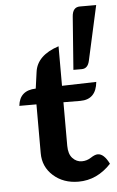

<svg xmlns="http://www.w3.org/2000/svg" viewBox="-54 -779 500 824"><g transform="rotate(-5 196.5 -367.5)"><path d="M251 6.8Q186 6.8 142.8 -31.7Q99.6 -70.3 99.6 -128.9V-339.4H25.9Q32.7 -405.3 102.5 -407.2L112.3 -478Q121.6 -548.8 215.8 -579.6V-409.2L363.8 -413.1Q356.4 -337.9 288.6 -337.9L215.8 -338.4V-150.9Q215.8 -115.2 232.7 -97.2Q249.5 -79.1 272.9 -79.1Q294.4 -79.1 312.5 -91.1Q330.6 -103 342.8 -103Q369.6 -103 391.6 -58.1Q331.1 6.8 251 6.8ZM306.6 -473.1H270.5L287.6 -701.2Q290.5 -741.7 321.8 -741.7H392.1L339.8 -505.4Q332.5 -473.1 306.6 -473.1Z"/></g></svg>

Font: Bainsley
Style: Bold
Weight: 700
Designer: Paul James MIller
Foundry: High-Logic / Made with FontCreator
Version: Version 1.411;March 28, 2021;FontCreator 13.0.0.2683 64-bit